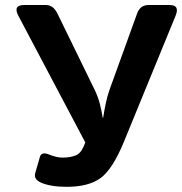

<svg xmlns="http://www.w3.org/2000/svg" viewBox="-20 -720 717 757"><path d="M52.2 -658.2Q30.3 -700.2 75.2 -700.2H161.6Q189.9 -700.2 206.5 -666.5L352.1 -368.2Q366.2 -339.4 373.5 -311Q380.9 -282.7 384.8 -255.9H386.7Q391.1 -284.2 397 -312.3Q402.8 -340.3 412.6 -368.2L520.5 -666.5Q532.7 -700.2 565.4 -700.2H649.4Q689.5 -700.2 672.4 -658.2L468.8 -161.6Q424.3 -53.2 377 -18.3Q329.6 16.6 242.7 16.6Q179.7 16.6 141.6 0Q111.8 -13.2 119.1 -38.1L137.2 -101.1Q143.6 -123 173.3 -110.8Q203.6 -98.6 226.6 -98.6Q254.9 -98.6 276.4 -106.4Q297.9 -114.3 309.6 -142.1L316.4 -158.2Z"/></svg>

Font: Istok Web
Style: Bold
Weight: 700
Designer: Andrey V. Panov
Foundry: Andrey V. Panov
Version: Version 1.0.2g